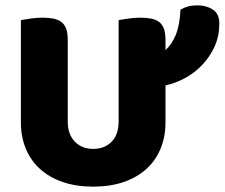

<svg xmlns="http://www.w3.org/2000/svg" viewBox="-20 -681 839 717"><path d="M598 -224Q598 -170 579.5 -125.5Q561 -81 526 -49.5Q491 -18 441 -1Q391 16 328 16Q265 16 215 -1Q165 -18 130 -49.5Q95 -81 76.5 -125.5Q58 -170 58 -224V-606Q69 -608 93 -611.5Q117 -615 139 -615Q162 -615 179.5 -611.5Q197 -608 209 -599Q221 -590 227 -574Q233 -558 233 -532V-227Q233 -179 259.5 -152Q286 -125 328 -125Q371 -125 397 -152Q423 -179 423 -227V-606Q434 -608 458 -611.5Q482 -615 504 -615Q527 -615 544.5 -611.5Q562 -608 574 -599Q586 -590 592 -574Q598 -558 598 -532V-494Q623 -517 637 -552Q651 -587 654 -645Q668 -653 682.5 -657Q697 -661 718 -661Q750 -661 774.5 -645.5Q799 -630 799 -593Q799 -546 781.5 -507.5Q764 -469 735.5 -439Q707 -409 671 -389.5Q635 -370 598 -362Z"/></svg>

Font: Baloo
Style: Regular
Weight: 400
Designer: Sarang Kulkarni and Ek Type
Foundry: Ek Type
Version: Version 1.100;PS 1.000;hotconv 1.0.88;makeotf.lib2.5.647800;